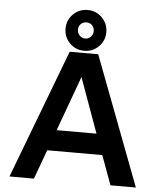

<svg xmlns="http://www.w3.org/2000/svg" viewBox="-61 -980 861 1032"><g transform="rotate(5 370.0 -464.0)"><path d="M516 -158H219L161 0H29L293 -696H447L711 0H574ZM475 -270 368 -566 260 -270ZM370 -928Q416 -928 448 -896Q480 -864 480 -818Q480 -772 448 -740Q416 -708 370 -708Q324 -708 292 -740Q260 -772 260 -818Q260 -864 292 -896Q324 -928 370 -928ZM370 -774Q388 -774 400 -787Q412 -800 412 -818Q412 -837 400 -849Q388 -861 370 -861Q351 -861 339 -849Q327 -837 327 -818Q327 -800 339.5 -787Q352 -774 370 -774Z"/></g></svg>

Font: AmikoBold
Style: Bold
Weight: 700
Designer: Pablo Impallari, Rodrigo Fuenzalida, Andres Torresi
Foundry: Impallari Type
Version: Version 1.000; ttfautohint (v1.3)